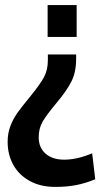

<svg xmlns="http://www.w3.org/2000/svg" viewBox="-20 -520 398 754"><path d="M281 -375H167V-500H281ZM279 -290Q279 -237 261 -201Q243 -165 203 -117Q163 -69 147.5 -42.5Q132 -16 132 19Q132 60 159 83.5Q186 107 232 107Q283 107 342 82L354 184Q318 199 281 206.5Q244 214 197 214Q139 214 96.5 190.5Q54 167 32 127Q10 87 10 37Q10 3 21 -25.5Q32 -54 48.5 -77Q65 -100 97 -139Q137 -188 152.5 -216.5Q168 -245 168 -284V-306H279Z"/></svg>

Font: Cabin Condensed SemiBold
Style: Regular
Weight: 600
Width: 3
Designer: Pablo Impallari
Foundry: Pablo Impallari. http://www.impallari.com Igino Marini. http://www.ikern.com
Version: Version 2.200